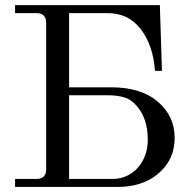

<svg xmlns="http://www.w3.org/2000/svg" viewBox="-20 -733 754 753"><path d="M39.1 0V-31.2H123Q161.1 -31.2 161.1 -69.3V-642.6Q161.1 -681.6 123 -681.6H39.1V-712.9H606.9L615.2 -455.1H587.9Q580.6 -555.7 531.7 -619.1Q483.9 -681.6 401.4 -681.6H251V-390.6H416Q531.7 -390.6 597.7 -335.4Q665 -278.3 665 -192.4Q665 -103.5 595.7 -47.9Q534.2 0 444.3 0ZM251 -31.2H421.9Q454.6 -31.2 483.4 -46.1Q512.2 -61 531.2 -88.9Q559.6 -129.9 559.6 -186.5Q559.6 -271 512.7 -321.3Q493.2 -343.8 465.8 -351.6Q438.5 -359.4 401.4 -359.4H251Z"/></svg>

Font: Theano Modern
Style: Regular
Weight: 400
Designer: Alexey Kryukov
Version: Version 2.00